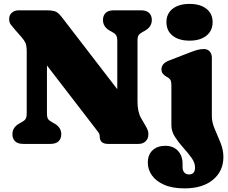

<svg xmlns="http://www.w3.org/2000/svg" viewBox="-20 -754 1195 1006"><path d="M301 -51Q301 -27.5 287 -13.8Q273 0 243.5 0H102.5Q73 0 59 -13.8Q45 -27.5 45 -51Q45 -87.5 83 -108L94 -114Q108 -121.5 114 -130.8Q120 -140 120 -161V-483Q120 -513.5 113.8 -528Q107.5 -542.5 94 -558L59 -598Q45 -614 36.5 -625.2Q28 -636.5 28 -654.5Q28 -675 42.2 -687.5Q56.5 -700 79 -700H226Q250 -700 266.8 -695.2Q283.5 -690.5 304 -664L594.5 -286.5V-539Q594.5 -560 588.5 -569.2Q582.5 -578.5 568.5 -586L557.5 -592Q519.5 -612.5 519.5 -649Q519.5 -672.5 533.5 -686.2Q547.5 -700 577 -700H718Q747.5 -700 761.5 -686.2Q775.5 -672.5 775.5 -649Q775.5 -612.5 737.5 -592L726.5 -586Q711.5 -578 706 -569.2Q700.5 -560.5 700.5 -539V-222Q700.5 -167 719.5 -134.5L736.5 -105.5Q748.5 -85 753 -74.8Q757.5 -64.5 757.5 -50.5Q757.5 -27.5 743.2 -13.8Q729 0 706.5 0H546Q502.5 0 502.5 -39.5Q502.5 -52 494.2 -62.5Q486 -73 466.5 -98.5L226 -411V-161Q226 -139.5 231.5 -131Q237 -122.5 252 -114L263 -108Q301 -87.5 301 -51ZM973 -541Q917 -541 884.5 -567Q852 -593 852 -638Q852 -682.5 884.5 -708Q917 -733.5 973 -733.5Q1029 -733.5 1061.5 -708Q1094 -682.5 1094 -638Q1094 -593 1061.5 -567Q1029 -541 973 -541ZM1090 -144.5Q1090 -113.5 1105.2 -78.2Q1120.5 -43 1135.5 -5.8Q1150.5 31.5 1150.5 68.5Q1150.5 142.5 1096 187.8Q1041.5 233 947.5 233Q882.5 233 839.8 214Q797 195 775.8 164.5Q754.5 134 754.5 99Q754.5 56 779.8 33Q805 10 846 10Q888 10 912.2 36Q936.5 62 936.5 103.5V121.5Q936.5 140 945.8 150Q955 160 970 160Q1002 160 1002 123.5Q1002 98.5 983.2 72.5Q964.5 46.5 940 19.5Q915.5 -7.5 896.8 -36.8Q878 -66 878 -97.5V-305Q878 -327.5 872.5 -335.8Q867 -344 858 -349L851 -353Q840 -359.5 833 -368.2Q826 -377 826 -391Q826 -421.5 866 -437L972 -478Q997.5 -488 1014 -492.5Q1030.5 -497 1049 -497Q1068 -497 1079 -484.2Q1090 -471.5 1090 -452Z"/></svg>

Font: Fraunces 9pt S100 Black
Style: Regular
Weight: 900
Version: Version 1.000; ttfautohint (v1.8.3)